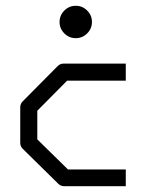

<svg xmlns="http://www.w3.org/2000/svg" viewBox="-20 -695 580 664"><path d="M415 -475V-416H212L109 -312V-213L215 -109H415V-51H203Q190 -51 182 -59L59 -180Q50 -189 50 -201V-324Q50 -336 59 -345L179 -466Q188 -475 199 -475ZM202.5 -579.5Q186 -596 186 -619Q186 -642 202.5 -658.5Q219 -675 242 -675Q265 -675 281.5 -658.5Q298 -642 298 -619Q298 -596 281.5 -579.5Q265 -563 242 -563Q219 -563 202.5 -579.5Z"/></svg>

Font: 3270 Nerd Font Mono
Style: Regular
Weight: 400
Monospace: yes
Version: Version 3.0.1;Nerd Fonts 3.0.0